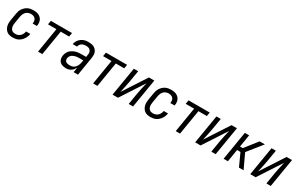

<svg xmlns="http://www.w3.org/2000/svg" viewBox="174 -1769 4653 3019"><g transform="rotate(30 2500.0 -260.0)"><path d="M198 8Q169 8 141.5 2Q114 -4 93 -19.5Q72 -35 57.5 -58Q43 -81 36.5 -107.5Q30 -134 30.5 -162.5Q31 -191 36 -219L56 -339Q60 -364 68 -389Q76 -414 91 -436.5Q106 -459 126 -477.5Q146 -496 170 -507.5Q194 -519 219.5 -523.5Q245 -528 270 -528Q295 -528 319.5 -524Q344 -520 365 -510Q386 -500 403 -483.5Q420 -467 429.5 -445.5Q439 -424 441.5 -399Q444 -374 439 -349L438 -340H360L361 -346Q365 -369 361 -391Q357 -413 343 -428.5Q329 -444 308 -451Q287 -458 264 -458Q240 -458 215 -448.5Q190 -439 172.5 -419.5Q155 -400 146 -376Q137 -352 133 -328L113 -208Q110 -190 109 -172.5Q108 -155 111 -138.5Q114 -122 121.5 -107Q129 -92 141 -81.5Q153 -71 169.5 -66.5Q186 -62 204 -62Q227 -62 250.5 -70Q274 -78 291.5 -95Q309 -112 319.5 -134Q330 -156 333 -179L334 -180H412L411 -179Q407 -154 398 -130Q389 -106 374.5 -84Q360 -62 340 -43.5Q320 -25 296.5 -13Q273 -1 247.5 3.5Q222 8 198 8Z M655 0 729 -450H576L588 -520H972L960 -450H807L733 0Z M1167 8Q1135 8 1104.5 0Q1074 -8 1053 -28Q1032 -48 1025 -79Q1018 -110 1023 -142Q1027 -167 1038.5 -192Q1050 -217 1068.5 -237Q1087 -257 1111.5 -270.5Q1136 -284 1161 -292Q1186 -300 1211.5 -303Q1237 -306 1263 -306H1351L1358 -347Q1359 -353 1360 -360Q1361 -367 1361 -373Q1362 -392 1354.5 -409Q1347 -426 1334 -437.5Q1321 -449 1303 -453.5Q1285 -458 1266 -458Q1247 -458 1227 -454Q1207 -450 1190 -439.5Q1173 -429 1161 -411.5Q1149 -394 1146 -375H1068Q1071 -397 1081 -418.5Q1091 -440 1106 -458.5Q1121 -477 1140.5 -491Q1160 -505 1182 -513.5Q1204 -522 1226.5 -525Q1249 -528 1271 -528Q1297 -528 1322.5 -523.5Q1348 -519 1369.5 -507.5Q1391 -496 1407 -477.5Q1423 -459 1431 -436Q1439 -413 1439 -387Q1439 -361 1435 -335L1380 0H1301L1316 -92Q1305 -70 1290 -51Q1275 -32 1255.5 -18.5Q1236 -5 1212.5 1.5Q1189 8 1167 8ZM1199 -62Q1215 -62 1232.5 -66Q1250 -70 1265.5 -80Q1281 -90 1293 -104Q1305 -118 1313 -133.5Q1321 -149 1326 -166Q1331 -183 1334 -200L1340 -236H1263Q1247 -236 1230 -234.5Q1213 -233 1197 -228.5Q1181 -224 1164.5 -217Q1148 -210 1135 -198.5Q1122 -187 1113.5 -171.5Q1105 -156 1102 -139Q1100 -127 1102 -114.5Q1104 -102 1110.5 -92.5Q1117 -83 1127 -77Q1137 -71 1149 -67.5Q1161 -64 1173.5 -63Q1186 -62 1199 -62Z M1655 0 1729 -450H1576L1588 -520H1972L1960 -450H1807L1733 0Z M2008 0 2094 -520H2173L2138 -312Q2129 -258 2117 -204.5Q2105 -151 2093 -98L2368 -520H2466L2380 0H2301L2335 -208Q2344 -262 2356.5 -315.5Q2369 -369 2381 -422L2106 0Z M2698 8Q2669 8 2641.5 2Q2614 -4 2593 -19.5Q2572 -35 2557.5 -58Q2543 -81 2536.5 -107.5Q2530 -134 2530.5 -162.5Q2531 -191 2536 -219L2556 -339Q2560 -364 2568 -389Q2576 -414 2591 -436.5Q2606 -459 2626 -477.5Q2646 -496 2670 -507.5Q2694 -519 2719.5 -523.5Q2745 -528 2770 -528Q2795 -528 2819.5 -524Q2844 -520 2865 -510Q2886 -500 2903 -483.5Q2920 -467 2929.5 -445.5Q2939 -424 2941.5 -399Q2944 -374 2939 -349L2938 -340H2860L2861 -346Q2865 -369 2861 -391Q2857 -413 2843 -428.5Q2829 -444 2808 -451Q2787 -458 2764 -458Q2740 -458 2715 -448.5Q2690 -439 2672.5 -419.5Q2655 -400 2646 -376Q2637 -352 2633 -328L2613 -208Q2610 -190 2609 -172.5Q2608 -155 2611 -138.5Q2614 -122 2621.5 -107Q2629 -92 2641 -81.5Q2653 -71 2669.5 -66.5Q2686 -62 2704 -62Q2727 -62 2750.5 -70Q2774 -78 2791.5 -95Q2809 -112 2819.5 -134Q2830 -156 2833 -179L2834 -180H2912L2911 -179Q2907 -154 2898 -130Q2889 -106 2874.5 -84Q2860 -62 2840 -43.5Q2820 -25 2796.5 -13Q2773 -1 2747.5 3.5Q2722 8 2698 8Z M3155 0 3229 -450H3076L3088 -520H3472L3460 -450H3307L3233 0Z M3508 0 3594 -520H3673L3638 -312Q3629 -258 3617 -204.5Q3605 -151 3593 -98L3868 -520H3966L3880 0H3801L3835 -208Q3844 -262 3856.5 -315.5Q3869 -369 3881 -422L3606 0Z M4303 0 4200 -225H4139L4102 0H4024L4110 -520H4188L4151 -295H4201L4378 -520H4473L4265 -260L4387 0Z M4508 0 4594 -520H4673L4638 -312Q4629 -258 4617 -204.5Q4605 -151 4593 -98L4868 -520H4966L4880 0H4801L4835 -208Q4844 -262 4856.5 -315.5Q4869 -369 4881 -422L4606 0Z"/></g></svg>

Font: Iosevka Term Curly Oblique
Style: Regular
Weight: 400
Italic angle: -9°
Designer: Belleve Invis
Foundry: Belleve Invis
Version: Version 32.3.0